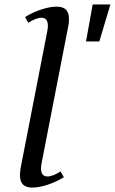

<svg xmlns="http://www.w3.org/2000/svg" viewBox="-20 -830 518 866"><path d="M73 -72 193 -688Q196 -703 196 -714Q196 -750 166 -750Q155 -750 138.5 -743.5Q122 -737 108 -727L93 -753Q126 -774 165.5 -787Q205 -800 234 -800Q254 -800 266.5 -794Q279 -788 285 -775.5Q291 -763 291 -743Q291 -736 290.5 -728.5Q290 -721 288 -712L168 -96Q165 -81 165 -70Q165 -34 195 -34Q206 -34 222.5 -40.5Q239 -47 253 -57L268 -31Q235 -10 195.5 3Q156 16 127 16Q108 16 95 10Q82 4 76 -8.5Q70 -21 70 -41Q70 -48 71 -55.5Q72 -63 73 -72ZM398 -810H478L428 -643H368Z"/></svg>

Font: Wittgenstein
Style: Italic
Weight: 400
Italic angle: -11°
Designer: Jörg Drees
Foundry: Jörg Drees
Version: Version 1.500